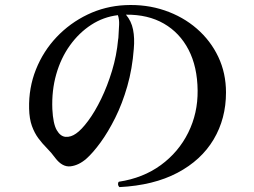

<svg xmlns="http://www.w3.org/2000/svg" viewBox="-20 -756 1040 785"><path d="M468 9Q463 4 462.5 -2.5Q462 -9 466 -13Q565 -28 637.5 -81Q710 -134 749.5 -213.5Q789 -293 788 -386Q787 -483 751 -552.5Q715 -622 650 -659.5Q585 -697 495 -696Q517 -670 524 -635Q531 -600 527 -556Q521 -475 500.5 -403.5Q480 -332 451 -274Q422 -216 391 -173.5Q360 -131 333 -107Q302 -80 268.5 -76Q235 -72 206 -110Q190 -132 171.5 -150.5Q153 -169 137 -190.5Q121 -212 110.5 -241Q100 -270 99 -312Q97 -397 127 -472Q157 -547 211.5 -604.5Q266 -662 338 -696.5Q410 -731 492 -735Q578 -739 653 -713.5Q728 -688 784.5 -639Q841 -590 872.5 -523.5Q904 -457 904 -378Q904 -271 853.5 -186Q803 -101 705.5 -49.5Q608 2 468 9ZM291 -210Q313 -225 340.5 -262Q368 -299 393.5 -351.5Q419 -404 438 -466.5Q457 -529 463 -595Q463 -597 464 -601Q466 -633 467 -655Q468 -677 462 -694Q403 -687 353 -654.5Q303 -622 266 -570.5Q229 -519 210 -452.5Q191 -386 194 -310Q197 -250 212 -224Q227 -198 248.5 -196.5Q270 -195 291 -210Z"/></svg>

Font: Zen Old Mincho Black
Style: Regular
Weight: 900
Designer: Yoshimichi Ohira
Foundry: Positype
Version: Version 1.001